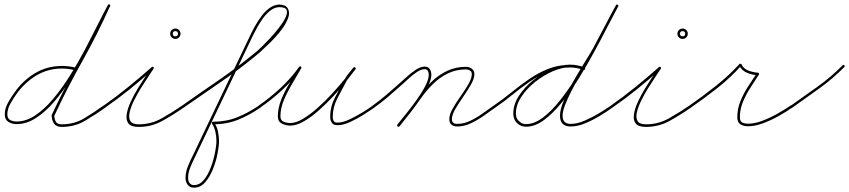

<svg xmlns="http://www.w3.org/2000/svg" viewBox="-20 -570 3927 888"><path d="M335 -249Q333 -244 327 -245Q297 -253 267 -253Q201 -253 147.5 -220.5Q94 -188 57 -136Q43 -117 28.5 -91.5Q14 -66 14 -41Q14 -22 27 -15Q40 -8 57 -8Q101 -8 144 -37Q187 -66 227 -114Q267 -162 304 -221Q341 -280 373 -341Q405 -402 432 -456Q459 -510 479 -547Q482 -552 487 -549Q492 -546 489 -541Q469 -503 441.5 -448Q414 -393 381.5 -331.5Q349 -270 311.5 -210.5Q274 -151 233 -102.5Q192 -54 147.5 -25Q103 4 57 4Q35 4 18.5 -6.5Q2 -17 2 -41Q2 -68 17 -95Q32 -122 47 -142Q86 -198 142 -231.5Q198 -265 267 -265Q298 -265 331 -257Q336 -255 335 -249ZM486 -549Q492 -547 489 -542Q431 -412 361 -287.5Q291 -163 231 -34Q230 -34 231 -36Q231 -37 231 -37Q231 -20 238 -7.5Q245 5 265 5Q323 5 369 -22.5Q415 -50 459 -82Q459 -82 459 -82Q459 -82 459 -82Q464 -85 468 -81Q471 -76 467 -72Q420 -39 372.5 -11Q325 17 265 17Q240 17 229.5 1Q219 -15 219 -37Q219 -37 219 -38Q220 -39 220 -40Q280 -168 350 -292.5Q420 -417 479 -546Q481 -552 486 -549Z M466 -72Q461 -69 458 -74Q455 -79 460 -82Q517 -122 573 -167.5Q629 -213 681 -259Q685 -263 689 -260Q693 -256 690 -252Q682 -239 666 -215.5Q650 -192 632 -163Q614 -134 599.5 -104.5Q585 -75 579.5 -50Q574 -25 583 -10Q592 5 622 5Q679 5 728.5 -23Q778 -51 823 -82Q823 -82 823 -82Q823 -82 823 -82Q827 -85 831 -80Q834 -76 829 -72Q783 -40 732 -11.5Q681 17 622 17Q586 17 574 1Q562 -15 566 -41.5Q570 -68 584.5 -99.5Q599 -131 618 -162Q637 -193 654 -218.5Q671 -244 680 -258Q683 -263 688 -258Q693 -254 689 -251Q637 -203 580.5 -157.5Q524 -112 466 -72Q466 -72 466 -72Q466 -72 466 -72ZM803 -414Q803 -426 791 -426Q779 -426 779 -414Q779 -402 791 -402Q803 -402 803 -414ZM767 -414Q767 -424 774 -431Q781 -438 791 -438Q801 -438 808 -431Q815 -424 815 -414Q815 -404 808 -397Q801 -390 791 -390Q781 -390 774 -397Q767 -404 767 -414Z M829 -72Q825 -69 821 -74Q818 -78 823 -82Q905 -140 989 -197.5Q1073 -255 1151 -319Q1157 -324 1163 -328.5Q1169 -333 1175 -339Q1178 -341 1193.5 -356.5Q1209 -372 1230 -394.5Q1251 -417 1270.5 -442Q1290 -467 1300.5 -489Q1311 -511 1305.5 -524Q1300 -537 1271 -537Q1250 -536 1231.5 -522Q1213 -508 1197.5 -487Q1182 -466 1170 -444Q1158 -422 1150 -406Q1150 -406 1150 -406Q1150 -406 1150 -406Q1083 -266 1016.5 -126Q950 14 883 154Q872 176 861 202Q850 228 850 253Q850 266 856.5 276Q863 286 877 286Q903 286 922.5 262.5Q942 239 955 204Q968 169 974.5 135.5Q981 102 981 82Q981 63 976.5 41Q972 19 961 3Q959 0 960 -3Q962 -7 965 -7Q1026 -7 1077 -27.5Q1128 -48 1178 -82Q1183 -85 1186 -80Q1189 -75 1184 -72Q1133 -37 1080.5 -16Q1028 5 965 5Q962 5 965 -1Q969 -7 970 -4Q983 14 988 37.5Q993 61 993 82Q993 105 986 141Q979 177 964.5 213Q950 249 928.5 273.5Q907 298 877 298Q858 298 848 284.5Q838 271 838 253Q838 227 849 199.5Q860 172 872 149Q939 8 1006 -132Q1073 -272 1140 -412Q1140 -412 1140 -412Q1140 -412 1140 -412Q1148 -429 1161 -452Q1174 -475 1190.5 -497Q1207 -519 1227.5 -533.5Q1248 -548 1271 -549Q1283 -549 1294.5 -545Q1306 -541 1312 -529Q1321 -512 1313.5 -489.5Q1306 -467 1289.5 -443Q1273 -419 1252 -396.5Q1231 -374 1212 -356.5Q1193 -339 1183 -329Q1177 -324 1171 -319Q1165 -314 1159 -309Q1081 -245 996.5 -187.5Q912 -130 829 -72Q829 -72 829 -72Q829 -72 829 -72Z M1183 -72Q1178 -69 1175 -74Q1172 -79 1177 -82Q1229 -118 1277.5 -163Q1326 -208 1363 -260Q1366 -265 1371 -262Q1376 -259 1373 -254Q1355 -222 1332.5 -184.5Q1310 -147 1293.5 -108.5Q1277 -70 1277 -32Q1277 -13 1292 -7Q1307 -1 1322 -1Q1349 -1 1381.5 -20.5Q1414 -40 1449 -71Q1484 -102 1516 -137Q1548 -172 1574 -204Q1600 -236 1614 -256Q1617 -261 1622 -258Q1627 -254 1624 -249Q1613 -236 1602 -222.5Q1591 -209 1582 -194Q1582 -194 1582 -194Q1582 -194 1582 -194Q1562 -157 1540.5 -115.5Q1519 -74 1519 -30Q1519 -19 1522 -13Q1522 -13 1522 -13Q1522 -13 1522 -13Q1526 -6 1530 -4.5Q1534 -3 1542 -3Q1565 -3 1596 -17.5Q1627 -32 1657 -50.5Q1687 -69 1705 -82Q1709 -85 1713 -80Q1716 -76 1711 -72Q1692 -59 1661.5 -39.5Q1631 -20 1599 -5.5Q1567 9 1542 9Q1531 9 1524 6Q1517 3 1512 -7Q1512 -7 1512 -7Q1512 -7 1512 -7Q1507 -16 1507 -30Q1507 -76 1529 -118.5Q1551 -161 1572 -200Q1572 -200 1572 -200Q1572 -200 1572 -200Q1580 -215 1591.5 -229Q1603 -243 1614 -257Q1618 -261 1623 -258Q1627 -254 1624 -250Q1608 -228 1582 -195Q1556 -162 1523 -126.5Q1490 -91 1454.5 -59.5Q1419 -28 1385 -8.5Q1351 11 1322 11Q1302 11 1283.5 1.5Q1265 -8 1265 -32Q1265 -71 1281.5 -111Q1298 -151 1321 -188.5Q1344 -226 1363 -260Q1366 -265 1371 -262Q1376 -258 1373 -254Q1335 -200 1286 -154.5Q1237 -109 1183 -72Q1183 -72 1183 -72Q1183 -72 1183 -72Z M1702 -74Q1699 -79 1704 -82Q1736 -105 1766 -130.5Q1796 -156 1826 -183Q1839 -194 1859.5 -213Q1880 -232 1902.5 -247Q1925 -262 1944 -262Q1960 -262 1967.5 -250.5Q1975 -239 1975 -224Q1975 -201 1958 -168.5Q1941 -136 1916.5 -101.5Q1892 -67 1867.5 -36.5Q1843 -6 1828 14Q1824 18 1819 15Q1815 11 1818 6Q1833 -12 1857 -42Q1881 -72 1905.5 -106Q1930 -140 1946.5 -171.5Q1963 -203 1963 -224Q1963 -234 1959 -242Q1955 -250 1944 -250Q1927 -250 1906 -235.5Q1885 -221 1865.5 -202.5Q1846 -184 1834 -174Q1804 -147 1773.5 -121Q1743 -95 1710 -72Q1705 -69 1702 -74ZM1819 15Q1815 11 1818 6Q1843 -25 1868 -56Q1893 -87 1915 -119Q1941 -157 1973.5 -189.5Q2006 -222 2046.5 -241.5Q2087 -261 2135 -261Q2150 -261 2162 -252.5Q2174 -244 2174 -227Q2174 -207 2158.5 -179.5Q2143 -152 2122 -122Q2101 -92 2085.5 -65Q2070 -38 2070 -19Q2070 3 2094 3Q2125 3 2154.5 -11Q2184 -25 2211.5 -45Q2239 -65 2264 -82Q2268 -85 2272 -80Q2275 -76 2270 -72Q2245 -54 2216.5 -34Q2188 -14 2157 0.5Q2126 15 2094 15Q2078 15 2068 6.5Q2058 -2 2058 -19Q2058 -40 2073.5 -67.5Q2089 -95 2110 -124.5Q2131 -154 2146.5 -181Q2162 -208 2162 -227Q2162 -239 2153.5 -244Q2145 -249 2135 -249Q2089 -249 2050.5 -230Q2012 -211 1981 -180Q1950 -149 1925 -113Q1902 -80 1877.5 -48.5Q1853 -17 1828 14Q1824 18 1819 15Z M2262 -74Q2259 -79 2264 -82Q2305 -110 2345 -142.5Q2385 -175 2427 -204Q2469 -233 2515.5 -251.5Q2562 -270 2616 -270Q2633 -270 2649.5 -267Q2666 -264 2682 -259Q2682 -259 2682 -259Q2682 -259 2682 -259Q2688 -257 2686 -251Q2684 -245 2678 -247Q2663 -252 2647.5 -255Q2632 -258 2616 -258Q2564 -258 2518 -239.5Q2472 -221 2430.5 -192.5Q2389 -164 2349.5 -131.5Q2310 -99 2270 -72Q2265 -69 2262 -74ZM2682 -259Q2688 -257 2686 -251Q2684 -245 2678 -247Q2647 -259 2616 -259Q2580 -259 2537 -240.5Q2494 -222 2455 -191Q2416 -160 2391 -122Q2366 -84 2366 -45Q2366 -19 2386 -5Q2397 4 2413 4Q2451 4 2491.5 -26.5Q2532 -57 2571.5 -107.5Q2611 -158 2649 -218.5Q2687 -279 2720.5 -341Q2754 -403 2781.5 -457Q2809 -511 2829 -546Q2829 -546 2829 -546Q2829 -546 2829 -546Q2832 -551 2837 -548Q2842 -545 2839 -540Q2819 -504 2791 -449Q2763 -394 2729 -331.5Q2695 -269 2657 -207.5Q2619 -146 2578 -95.5Q2537 -45 2495.5 -14.5Q2454 16 2413 16Q2393 16 2378 5Q2354 -13 2354 -45Q2354 -87 2380 -127Q2406 -167 2446.5 -199.5Q2487 -232 2532 -251.5Q2577 -271 2616 -271Q2649 -271 2682 -259Q2682 -259 2682 -259Q2682 -259 2682 -259ZM2837 -548Q2842 -546 2839 -540Q2813 -490 2786 -439.5Q2759 -389 2732 -339Q2732 -339 2732 -339Q2732 -339 2732 -339Q2720 -318 2701.5 -287Q2683 -256 2662 -220.5Q2641 -185 2623 -149.5Q2605 -114 2593.5 -84.5Q2582 -55 2582 -35Q2582 3 2619 3Q2649 3 2683 -11.5Q2717 -26 2749.5 -45.5Q2782 -65 2806 -82Q2810 -85 2814 -80Q2817 -76 2812 -72Q2787 -54 2754 -34Q2721 -14 2686 0.5Q2651 15 2619 15Q2570 15 2570 -35Q2570 -63 2587 -104Q2604 -145 2629.5 -190Q2655 -235 2680.5 -276Q2706 -317 2722 -345Q2722 -345 2722 -345Q2722 -345 2722 -345Q2748 -395 2775 -445Q2802 -495 2829 -546Q2831 -551 2837 -548Z M2812 -72Q2807 -69 2804 -74Q2801 -79 2806 -82Q2863 -122 2919 -167.5Q2975 -213 3027 -259Q3031 -263 3035 -260Q3039 -256 3036 -252Q3028 -239 3012 -215.5Q2996 -192 2978 -163Q2960 -134 2945.5 -104.5Q2931 -75 2925.5 -50Q2920 -25 2929 -10Q2938 5 2968 5Q3025 5 3074.5 -23Q3124 -51 3169 -82Q3169 -82 3169 -82Q3169 -82 3169 -82Q3173 -85 3177 -80Q3180 -76 3175 -72Q3129 -40 3078 -11.5Q3027 17 2968 17Q2932 17 2920 1Q2908 -15 2912 -41.5Q2916 -68 2930.5 -99.5Q2945 -131 2964 -162Q2983 -193 3000 -218.5Q3017 -244 3026 -258Q3029 -263 3034 -258Q3039 -254 3035 -251Q2983 -203 2926.5 -157.5Q2870 -112 2812 -72Q2812 -72 2812 -72Q2812 -72 2812 -72ZM3149 -414Q3149 -426 3137 -426Q3125 -426 3125 -414Q3125 -402 3137 -402Q3149 -402 3149 -414ZM3113 -414Q3113 -424 3120 -431Q3127 -438 3137 -438Q3147 -438 3154 -431Q3161 -424 3161 -414Q3161 -404 3154 -397Q3147 -390 3137 -390Q3127 -390 3120 -397Q3113 -404 3113 -414Z M3167 -74Q3164 -79 3169 -82Q3228 -123 3289.5 -171.5Q3351 -220 3400 -274Q3401 -276 3405 -275Q3408 -275 3409 -273Q3419 -252 3441.5 -243.5Q3464 -235 3485 -234Q3488 -234 3490 -231Q3492 -227 3490 -225Q3470 -195 3450 -163.5Q3430 -132 3416 -98.5Q3402 -65 3402 -27Q3402 -9 3413 -3.5Q3424 2 3440 2Q3471 2 3507.5 -12Q3544 -26 3578 -45.5Q3612 -65 3637 -82Q3641 -85 3645 -80Q3648 -76 3643 -72Q3618 -54 3582.5 -34Q3547 -14 3509.5 0Q3472 14 3440 14Q3419 14 3404.5 5Q3390 -4 3390 -27Q3390 -66 3404 -101Q3418 -136 3438.5 -168Q3459 -200 3480 -231Q3482 -234 3485 -228Q3488 -222 3485 -222Q3460 -223 3435 -233.5Q3410 -244 3399 -267Q3397 -270 3404 -269Q3410 -268 3408 -266Q3359 -211 3297.5 -162.5Q3236 -114 3175 -72Q3170 -69 3167 -74Z M3643 -71Q3639 -67 3635 -72Q3632 -77 3637 -81Q3698 -124 3761 -169Q3824 -214 3877 -268Q3881 -272 3885 -268Q3889 -264 3885 -260Q3832 -206 3768.5 -160.5Q3705 -115 3643 -71Q3643 -71 3643 -71Q3643 -71 3643 -71Z"/></svg>

Font: FRB American Cursive Thin
Style: Italic
Weight: 100
Italic angle: -25°
Version: Version 2.0;Modular Font Editor K font №1